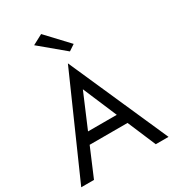

<svg xmlns="http://www.w3.org/2000/svg" viewBox="-229 -1111 1119 1238"><g transform="rotate(-30 330.0 -492.5)"><path d="M200 -945 275 -985 425 -825 380 -795ZM560 0 471 -210H189L100 0H5L330 -735L655 0ZM330 -542 223 -290H437Z"/></g></svg>

Font: Jost*
Style: Regular
Weight: 400
Version: Version 3.7